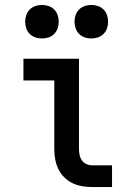

<svg xmlns="http://www.w3.org/2000/svg" viewBox="-20 -758 540 778"><path d="M354 0Q334 0 313 -3.5Q292 -7 273.5 -16Q255 -25 240 -40Q225 -55 216 -74Q207 -93 203.5 -113.5Q200 -134 200 -155V-432H75V-520H300V-155Q300 -142 302.5 -130Q305 -118 312 -108Q319 -98 330.5 -93Q342 -88 354 -88H434V0ZM350 -602Q336 -602 323 -606.5Q310 -611 300.5 -620.5Q291 -630 286.5 -643Q282 -656 282 -670Q282 -684 286.5 -697Q291 -710 300.5 -719.5Q310 -729 323 -733.5Q336 -738 350 -738Q364 -738 377 -733.5Q390 -729 399.5 -719.5Q409 -710 413.5 -697Q418 -684 418 -670Q418 -656 413.5 -643Q409 -630 399.5 -620.5Q390 -611 377 -606.5Q364 -602 350 -602ZM150 -602Q136 -602 123 -606.5Q110 -611 100.5 -620.5Q91 -630 86.5 -643Q82 -656 82 -670Q82 -684 86.5 -697Q91 -710 100.5 -719.5Q110 -729 123 -733.5Q136 -738 150 -738Q164 -738 177 -733.5Q190 -729 199.5 -719.5Q209 -710 213.5 -697Q218 -684 218 -670Q218 -656 213.5 -643Q209 -630 199.5 -620.5Q190 -611 177 -606.5Q164 -602 150 -602Z"/></svg>

Font: Iosevka Curly Slab Semibold
Style: Regular
Weight: 600
Monospace: yes
Designer: Belleve Invis
Foundry: Belleve Invis
Version: Version 22.1.2; ttfautohint (v1.8.4)